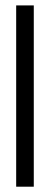

<svg xmlns="http://www.w3.org/2000/svg" viewBox="-20 -704 188 724"><path d="M41 0V-683.6H107.4V0Z"/></svg>

Font: Post No Bills Colombo
Style: Medium
Weight: 600
Designer: Kosala Senevirathne, Siva Puranthara, Lasantha Premarathna, Tharique Azeez
Foundry: Mooniak
Version: Version 1.220 ; ttfautohint (v1.5)